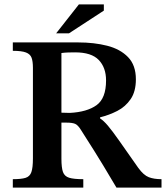

<svg xmlns="http://www.w3.org/2000/svg" viewBox="-20 -849 751 869"><path d="M357 0H38V-38Q76 -38 95.5 -44Q115 -50 122 -70Q129 -90 129 -132V-542Q129 -571 123 -587.5Q117 -604 97.5 -611.5Q78 -619 38 -619V-657H334Q406 -657 465 -642Q524 -627 559.5 -590.5Q595 -554 595 -490Q595 -435 571.5 -400.5Q548 -366 511 -347Q474 -328 433 -318V-313Q449 -303 468.5 -280Q488 -257 520 -211.5Q552 -166 606 -89Q630 -56 653.5 -47Q677 -38 711 -38V0H507Q471 -61 447 -100.5Q423 -140 406 -167Q389 -194 375.5 -215Q362 -236 347 -260Q333 -283 320 -288.5Q307 -294 281 -294H258V-131Q258 -90 265 -70.5Q272 -51 293 -44.5Q314 -38 357 -38ZM258 -339 296 -338Q374 -342 417 -373Q460 -404 460 -485Q460 -543 427 -577.5Q394 -612 320 -612Q304 -612 288.5 -611.5Q273 -611 258 -609ZM292 -698H234L337 -829H450V-801Z"/></svg>

Font: STIX Two Text SemiBold
Style: Regular
Weight: 600
Designer: Ross Mills, John Hudson & Paul Hanslow, Tiro Typeworks Ltd; with prior portions MicroPress Inc., and Coen Hoffman.
Foundry: Tiro Typeworks Ltd
Version: Version 2.13 b171